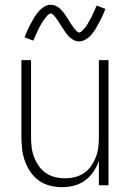

<svg xmlns="http://www.w3.org/2000/svg" viewBox="-20 -770 540 798"><path d="M237 8Q212 8 187 1.5Q162 -5 141.5 -19.5Q121 -34 106.5 -55.5Q92 -77 83.5 -100.5Q75 -124 72 -149.5Q69 -175 69 -200V-520H109V-200Q109 -179 111.5 -158Q114 -137 121.5 -117.5Q129 -98 141 -80.5Q153 -63 170.5 -51Q188 -39 208.5 -34Q229 -29 250 -29Q271 -29 291.5 -34Q312 -39 329.5 -51Q347 -63 359 -80.5Q371 -98 378.5 -117.5Q386 -137 388.5 -158Q391 -179 391 -200V-520H431V0H391V-102Q383 -78 368.5 -56.5Q354 -35 333.5 -20Q313 -5 288 1.5Q263 8 237 8ZM309 -598Q302 -598 295 -600Q288 -602 282 -606Q276 -610 270.5 -614.5Q265 -619 260.5 -624.5Q256 -630 252 -636Q248 -642 244 -648Q240 -654 236 -660Q232 -666 228 -672.5Q224 -679 219.5 -685.5Q215 -692 211.5 -697Q208 -702 202 -708Q196 -714 191 -714Q187 -714 184 -711.5Q181 -709 178 -706.5Q175 -704 171.5 -699Q168 -694 166 -692Q164 -690 162.5 -687.5Q161 -685 159 -682.5Q157 -680 155.5 -677Q154 -674 152 -671Q150 -668 148 -664.5Q146 -661 144 -657Q142 -653 140 -649Q138 -645 136 -640.5Q134 -636 132 -631.5Q130 -627 127.5 -622Q125 -617 123 -612Q121 -607 118 -601L82 -615Q86 -625 89.5 -633.5Q93 -642 96.5 -649.5Q100 -657 104 -664.5Q108 -672 111.5 -678Q115 -684 118 -690Q121 -696 124.5 -701Q128 -706 131.5 -711Q135 -716 140 -722Q145 -728 150.5 -732.5Q156 -737 162.5 -741.5Q169 -746 176 -748Q183 -750 191 -750Q198 -750 205 -748Q212 -746 218 -742.5Q224 -739 229.5 -734Q235 -729 239.5 -723.5Q244 -718 248 -712.5Q252 -707 256 -701Q260 -695 264 -688.5Q268 -682 272 -675.5Q276 -669 280.5 -663Q285 -657 288.5 -652Q292 -647 298 -641Q304 -635 309 -635Q313 -635 316 -637.5Q319 -640 322 -642.5Q325 -645 328.5 -649.5Q332 -654 334 -656Q336 -658 337.5 -660.5Q339 -663 341 -665.5Q343 -668 344.5 -671Q346 -674 348 -677.5Q350 -681 352 -684.5Q354 -688 356 -691.5Q358 -695 360 -699Q362 -703 364 -707.5Q366 -712 368 -716.5Q370 -721 372.5 -726Q375 -731 377 -736.5Q379 -742 382 -747L418 -733Q414 -724 410.5 -715Q407 -706 403.5 -698.5Q400 -691 396 -684Q392 -677 388.5 -670.5Q385 -664 382 -658Q379 -652 375.5 -647Q372 -642 368.5 -637Q365 -632 360 -626Q355 -620 349.5 -615.5Q344 -611 337.5 -607Q331 -603 324 -600.5Q317 -598 309 -598Z"/></svg>

Font: Iosevka SS18 Extralight
Style: Regular
Weight: 200
Monospace: yes
Designer: Belleve Invis
Foundry: Belleve Invis
Version: Version 25.1.1; ttfautohint (v1.8.4)